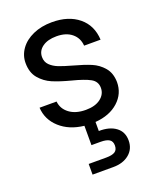

<svg xmlns="http://www.w3.org/2000/svg" viewBox="-150 -647 821 998"><g transform="rotate(-20 261.0 -148.5)"><path d="M471 -149Q471 -85 423 -41.5Q375 2 295 8V58Q354 57 389 83Q424 109 424 157Q424 204 390 232Q356 260 302 260H187V201H284Q317 201 332.5 191Q348 181 348 157Q348 134 332.5 124Q317 114 284 114H234V7Q153 -2 102 -48Q51 -94 47 -161H141Q145 -120 179.5 -94Q214 -68 270 -68Q322 -68 352 -91Q382 -114 382 -149Q382 -185 350 -202.5Q318 -220 251 -237Q190 -253 151.5 -269.5Q113 -286 85.5 -318.5Q58 -351 58 -404Q58 -446 83 -481Q108 -516 154 -536.5Q200 -557 259 -557Q350 -557 406 -511Q462 -465 466 -385H375Q372 -428 340.5 -454Q309 -480 256 -480Q207 -480 178 -459Q149 -438 149 -404Q149 -377 166.5 -359.5Q184 -342 210.5 -331.5Q237 -321 284 -308Q343 -292 380 -276.5Q417 -261 443.5 -230Q470 -199 471 -149Z"/></g></svg>

Font: A Bank Premium Regular
Style: Regular
Weight: 400
Designer: Ninad Kale (Devanagari), Jonny Pinhorn (Latin), Htun Naung (Myanmar)
Foundry: Indian Type Foundry
Version: 4.004